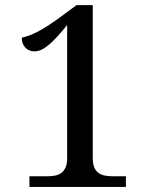

<svg xmlns="http://www.w3.org/2000/svg" viewBox="-20 -738 599 758"><path d="M96.2 0V-42H163.1Q180.2 -42 195.1 -44.4Q210 -46.9 220.9 -54.4Q231.9 -62 238.5 -76.2Q245.1 -90.3 245.1 -113.8V-639.2Q226.1 -615.7 209 -596.7Q191.9 -577.6 176.3 -564Q160.6 -550.3 145.8 -542.7Q130.9 -535.2 116.2 -535.2Q94.2 -535.2 80.1 -550Q65.9 -564.9 65.9 -588.9Q81.1 -592.8 96.4 -598.4Q111.8 -604 129.2 -613Q146.5 -622.1 166.7 -635Q187 -647.9 211.9 -666L282.2 -717.8H346.2V-113.8Q346.2 -90.3 352.5 -76.2Q358.9 -62 370.1 -54.4Q381.3 -46.9 396.2 -44.4Q411.1 -42 428.2 -42H477.1V0Z"/></svg>

Font: Fasthand
Style: Regular
Weight: 400
Designer: Danh Hong
Foundry: Danh Hong
Version: Version 1.01 May 24, 2012, initial release